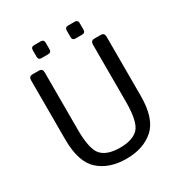

<svg xmlns="http://www.w3.org/2000/svg" viewBox="-196 -987 1078 1142"><g transform="rotate(-30 342.5 -416.0)"><path d="M203.1 -756.8Q181.2 -756.8 181.2 -778.8V-823.7Q181.2 -845.7 203.1 -845.7H248Q270 -845.7 270 -823.7V-778.8Q270 -756.8 248 -756.8ZM436.5 -756.8Q414.6 -756.8 414.6 -778.8V-823.7Q414.6 -845.7 436.5 -845.7H481.4Q503.4 -845.7 503.4 -823.7V-778.8Q503.4 -756.8 481.4 -756.8ZM83 -267.1V-673.3Q83 -700.2 107.4 -700.2H152.3Q176.8 -700.2 176.8 -673.3V-281.7Q176.8 -145 215.6 -103.3Q254.4 -61.5 342.3 -61.5Q430.2 -61.5 469 -103.3Q507.8 -145 507.8 -281.7V-673.3Q507.8 -700.2 532.2 -700.2H577.1Q601.6 -700.2 601.6 -673.3V-267.1Q601.6 -112.3 530.5 -48.8Q459.5 14.6 342.3 14.6Q225.1 14.6 154.1 -48.8Q83 -112.3 83 -267.1Z"/></g></svg>

Font: Istok
Style: Regular
Weight: 500
Designer: Andrey V. Panov
Foundry: Andrey V. Panov
Version: Version 1.0.3